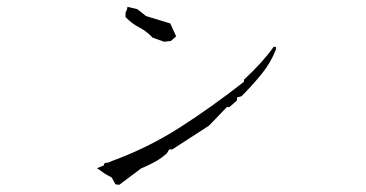

<svg xmlns="http://www.w3.org/2000/svg" viewBox="-20 -655 1040 545"><path d="M756.8 -522Q725.6 -478 672.4 -428.7V-422.9Q582.5 -352.1 490.5 -293.2Q398.4 -234.4 295.9 -197.3Q289.1 -192.9 280.8 -192.9Q276.4 -192.9 274.9 -187L273.9 -185.1L255.4 -177.7L278.8 -161.1L297.4 -150.9L307.6 -131.8L318.4 -130.4L380.4 -176.8Q413.1 -190.9 430.7 -202.1Q442.4 -209.5 453.6 -219.7L460.4 -231H469.2L573.2 -298.3L624 -351.1H626H631.3L652.8 -370.1V-378.4L665.5 -381.8Q696.3 -412.6 722.7 -445.1Q749 -477.5 763.2 -514.6V-522ZM340.3 -635.3V-634.3H342.3L340.3 -628.9V-625.5H338.9L336.4 -619.1V-606.4Q354 -588.4 373.5 -578.1Q395 -567.4 413.6 -547.9L445.8 -536.6L464.8 -538.6L480 -551.8L463.4 -588.4L394.5 -609.4L370.1 -628.9L343.3 -635.3Z"/></svg>

Font: Bakudai
Style: Light
Weight: 300
Version: Version 1.48